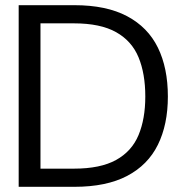

<svg xmlns="http://www.w3.org/2000/svg" viewBox="-20 -720 705 740"><path d="M52 0V-700H267Q390 -700 470 -657.5Q550 -615 588.5 -536.5Q627 -458 627 -348Q627 -240 588.5 -162Q550 -84 470 -42Q390 0 267 0ZM136 -70H265Q367 -70 427.5 -103.5Q488 -137 514 -199.5Q540 -262 540 -348Q540 -436 514 -499Q488 -562 427.5 -596Q367 -630 265 -630H136Z"/></svg>

Font: DM Sans 36pt
Style: Regular
Weight: 400
Designer: Colophon Foundry, Jonny Pinhorn
Foundry: Colophon Foundry
Version: Version 4.004;gftools[0.9.30]